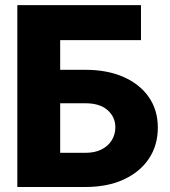

<svg xmlns="http://www.w3.org/2000/svg" viewBox="-20 -748 679 768"><path d="M49.3 0V-727.5H543.9V-587.4H220.7V-468.8H320.8Q409.7 -468.8 474.6 -439.9Q539.6 -411.1 575.4 -359.4Q611.3 -307.6 611.3 -237.3Q611.3 -167 575.7 -113.5Q540 -60.1 474.9 -30Q409.7 0 320.8 0ZM220.7 -136.7H320.8Q359.9 -136.7 386.5 -150.4Q413.1 -164.1 427.2 -187.3Q441.4 -210.4 441.4 -238.8Q441.4 -279.8 410.4 -307.4Q379.4 -335 320.8 -335H220.7Z"/></svg>

Font: Inter 28pt ExtraBold
Style: Regular
Weight: 800
Designer: Rasmus Andersson
Foundry: rsms
Version: Version 4.001;git-66647c0bb